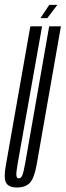

<svg xmlns="http://www.w3.org/2000/svg" viewBox="-44 -786 277 810"><path d="M27.5 5Q63.5 5 82 -14.8Q100.5 -34.5 110.5 -90.5L213 -675H163.5L62.5 -98.5Q55 -56.5 49.5 -45Q44 -33.5 35 -33.5Q27 -33.5 25.2 -45Q23.5 -56.5 31 -98.5L133.5 -675H84L-19 -90.5Q-29.5 -34.5 -18.2 -14.8Q-7 5 27.5 5ZM128 -709.5H155.5L198 -765.5H166.5ZM126.5 -709.5H153.5L194.5 -765.5H164Z"/></svg>

Font: Anybody UltraCondensed Light
Style: Italic
Weight: 300
Width: 1
Italic angle: -10°
Version: Version 1.113;gftools[0.9.25]